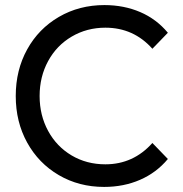

<svg xmlns="http://www.w3.org/2000/svg" viewBox="-20 -728 719 756"><path d="M211.5 -38.5C264.5 -7.5 324 8 390 8C441.3 8 488.5 -1.3 531.5 -20C574.5 -38.7 611 -66 641 -102L580 -165C530 -109 468.3 -81 395 -81C345.7 -81 301.3 -92.7 262 -116C222.7 -139.3 191.8 -171.5 169.5 -212.5C147.2 -253.5 136 -299.3 136 -350C136 -400.7 147.2 -446.5 169.5 -487.5C191.8 -528.5 222.8 -560.7 262.5 -584C302.2 -607.3 346.3 -619 395 -619C469 -619 530.7 -591.3 580 -536L641 -599C611 -635 574.7 -662.2 532 -680.5C489.3 -698.8 442.3 -708 391 -708C325 -708 265.3 -692.5 212 -661.5C158.7 -630.5 117 -587.8 87 -533.5C57 -479.2 42 -418 42 -350C42 -282 57 -220.8 87 -166.5C117 -112.2 158.5 -69.5 211.5 -38.5Z"/></svg>

Font: Rookery
Style: Regular
Weight: 400
Designer: Ryan Kimball / Julieta Ulanovsky
Foundry: Motorola Mobility LLC.
Version: Version 1.0